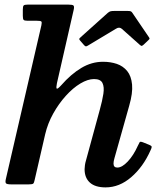

<svg xmlns="http://www.w3.org/2000/svg" viewBox="-20 -800 678 833"><path d="M344 -605Q348 -600.5 351.2 -599.2Q354.5 -598 361 -602L483.5 -675.5Q497.5 -684.5 508.5 -675L586.5 -605.5Q592 -601 594.2 -600.8Q596.5 -600.5 603 -606L623.5 -625.5Q628.5 -630 628.8 -632.2Q629 -634.5 626.5 -638L554.5 -744Q551.5 -749 547.5 -750.8Q543.5 -752.5 533.5 -752.5H476Q465 -752.5 459.5 -751Q454 -749.5 447.5 -744L331 -639.5Q324.5 -633.5 323.8 -631.5Q323 -629.5 327.5 -624ZM632.5 -146.5Q638 -158 638.2 -162.5Q638.5 -167 626.5 -172L603 -181.5Q588.5 -187.5 586 -183.2Q583.5 -179 577.5 -166.5Q559 -125.5 534.2 -99.2Q509.5 -73 489 -73Q472.5 -73 472.5 -90.5Q472.5 -99.5 476.5 -113.5L540.5 -341Q556.5 -396.5 553 -433.2Q549.5 -470 531.8 -491.8Q514 -513.5 486.8 -522.8Q459.5 -532 427 -532Q377.5 -532 332.8 -505.2Q288 -478.5 245.5 -430Q229 -412 226 -415.8Q223 -419.5 227 -439L299.5 -756.5Q303 -771.5 299 -775.8Q295 -780 277 -780H100Q86 -780 82.5 -776Q79 -772 79 -758V-731.5Q79 -717.5 82.5 -713.8Q86 -710 99 -710H138.5Q156 -710 159.2 -706.8Q162.5 -703.5 159.5 -690L6 -26Q2 -10.5 5.5 -5.2Q9 0 30 0H103.5Q120.5 0 124.2 -3.5Q128 -7 130.5 -20L176 -217.5Q187 -264.5 211 -307.5Q235 -350.5 265.8 -384.5Q296.5 -418.5 328.8 -437.8Q361 -457 388 -457Q416 -457 424.5 -440Q433 -423 428.5 -393.2Q424 -363.5 413 -324L352.5 -102Q350 -94 348.5 -83.5Q347 -73 347 -66Q347 -28.5 370 -7.8Q393 13 438 13Q498 13 549.5 -31.5Q601 -76 632.5 -146.5Z"/></svg>

Font: Besley SemiBold
Style: Italic
Weight: 600
Italic angle: -13°
Designer: Owen Earl
Foundry: indestructible type*
Version: Version 2.001